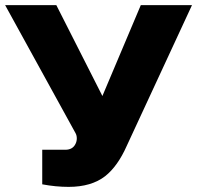

<svg xmlns="http://www.w3.org/2000/svg" viewBox="-40 -720 770 750"><path d="M228 10Q178 10 125 0V-135H215Q244 -135 255 -158Q260 -168 260 -179.5Q260 -191 255 -200L-20 -700H180L360 -345L510 -700H710L455 -150Q420 -71 371 -32Q317 10 228 10Z"/></svg>

Font: Russo One
Style: Regular
Weight: 400
Designer: Jovanny lemonad
Foundry: Jovanny Lemonad
Version: Version 1.001